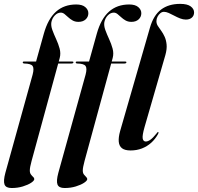

<svg xmlns="http://www.w3.org/2000/svg" viewBox="-49 -748 996 966"><path d="M195 -428.5 199 -438.5H314.5Q317.5 -438.5 319 -437.5Q320.5 -436.5 320.5 -434.5Q320.5 -432.5 319.2 -431.2Q318 -430 316 -429.2Q314 -428.5 311 -428.5ZM65.5 -434Q65.5 -436 67 -437.2Q68.5 -438.5 72 -438.5H132.5L171.5 -578.5Q192.5 -653.5 233 -689.5Q273.5 -725.5 334.5 -725.5Q365 -725.5 380.2 -712.2Q395.5 -699 395.5 -681.5Q395.5 -663 382 -650.5Q368.5 -638 345.5 -638Q329 -638 316.5 -645Q304 -652 294.2 -661.2Q284.5 -670.5 275.5 -677.5Q266.5 -684.5 257 -684.5Q240.5 -684.5 227 -670.5Q213.5 -656.5 209.5 -636.5Q206.5 -618.5 214.5 -596.8Q222.5 -575 233.5 -551.2Q244.5 -527.5 251 -503.5Q257.5 -479.5 251.5 -456.5L110 61.5Q105.5 78.5 103.2 90Q101 101.5 101 110Q101 122.5 106.8 130Q112.5 137.5 118 142.5Q123.5 147.5 123.5 153Q123.5 161 107.8 171.5Q92 182 66 190Q40 198 9.5 198Q-19.5 198 -26.2 180.2Q-33 162.5 -22 121.5L115 -372Q123.5 -404 115 -416Q106.5 -428 72.5 -428.5Q68.5 -429 67 -430.5Q65.5 -432 65.5 -434ZM461.5 -428.5 465.5 -438.5H581Q584 -438.5 585.5 -437.5Q587 -436.5 587 -434.5Q587 -432.5 585.8 -431.2Q584.5 -430 582.5 -429.2Q580.5 -428.5 577.5 -428.5ZM332 -434Q332 -436 333.5 -437.2Q335 -438.5 338.5 -438.5H399L438 -578.5Q459 -653.5 499.5 -689.5Q540 -725.5 601 -725.5Q631.5 -725.5 646.8 -712.2Q662 -699 662 -681.5Q662 -663 648.5 -650.5Q635 -638 612 -638Q595.5 -638 583 -645Q570.5 -652 560.8 -661.2Q551 -670.5 542 -677.5Q533 -684.5 523.5 -684.5Q507 -684.5 493.5 -670.5Q480 -656.5 476 -636.5Q473 -618.5 481 -596.8Q489 -575 500 -551.2Q511 -527.5 517.5 -503.5Q524 -479.5 518 -456.5L376.5 61.5Q372 78.5 369.8 90Q367.5 101.5 367.5 110Q367.5 122.5 373.2 130Q379 137.5 384.5 142.5Q390 147.5 390 153Q390 161 374.2 171.5Q358.5 182 332.5 190Q306.5 198 276 198Q247 198 240.2 180.2Q233.5 162.5 244.5 121.5L381.5 -372Q390 -404 381.5 -416Q373 -428 339 -428.5Q335 -429 333.5 -430.5Q332 -432 332 -434ZM857.5 -728.5Q893.5 -728.5 910.5 -715.8Q927.5 -703 927.5 -685.5Q927.5 -669.5 916.5 -659.5Q905.5 -649.5 886 -649.5Q872.5 -649.5 857.5 -655.2Q842.5 -661 827.8 -669Q813 -677 799.8 -682.8Q786.5 -688.5 776 -688.5Q766 -688.5 757.5 -681.5Q749 -674.5 743.5 -663.8Q738 -653 738 -641.5Q738 -629 745 -617.8Q752 -606.5 761.8 -593.5Q771.5 -580.5 779.2 -563.5Q787 -546.5 789.2 -524Q791.5 -501.5 783 -471L678.5 -109.5Q666 -65.5 669 -50.8Q672 -36 684.5 -36Q695 -36 707.8 -45Q720.5 -54 739.5 -77.5Q742.5 -82 743.8 -83Q745 -84 746.5 -84Q748.5 -83.5 748.5 -80.8Q748.5 -78 745.5 -72.5Q732 -48 711.8 -29.8Q691.5 -11.5 665.2 -1.2Q639 9 608 9Q579.5 9 565 -2Q550.5 -13 548.5 -35Q546.5 -57 555.5 -89L705.5 -609Q723.5 -671.5 761.5 -700Q799.5 -728.5 857.5 -728.5Z"/></svg>

Font: Fraunces 120pt SemiBold
Style: Italic
Weight: 600
Italic angle: -16°
Version: Version 1.000;[b76b70a41]